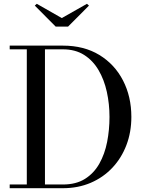

<svg xmlns="http://www.w3.org/2000/svg" viewBox="-20 -990 766 1010"><path d="M311 -750Q422 -750 502.8 -700.8Q583.5 -651.5 627.2 -566.5Q671 -481.5 671 -375Q671 -295 645 -226.8Q619 -158.5 571 -107.5Q523 -56.5 456.8 -28.2Q390.5 0 311 0H31V-19.5H121V-730.5H31V-750ZM216.5 -19.5H311Q380 -19.5 427 -49Q474 -78.5 502.5 -129Q531 -179.5 543.5 -243.2Q556 -307 556 -375Q556 -443 542 -506.8Q528 -570.5 498.5 -621Q469 -671.5 422.5 -701Q376 -730.5 311 -730.5H216.5ZM273 -850 163 -960.5 173.5 -970 305 -895 437.5 -970 448 -960.5 338 -850Z"/></svg>

Font: Bodoni Moda 11pt
Style: Regular
Weight: 400
Version: Version 2.004